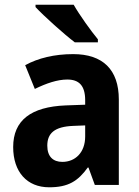

<svg xmlns="http://www.w3.org/2000/svg" viewBox="-20 -786 589 816"><path d="M293 -766H131V-756C165 -719 253 -640 298 -606H396V-619C367 -654 318 -722 293 -766ZM291 -556C211 -556 142 -539 87 -509L128 -408C177 -432 224 -448 266 -448C315 -448 342 -423 342 -360V-341L259 -338C112 -332 36 -275 36 -161C36 -55 95 10 189 10C270 10 311 -16 353 -74H356L383 0H485V-363C485 -491 416 -556 291 -556ZM292 -251 342 -253V-206C342 -138 300 -98 245 -98C206 -98 181 -120 181 -167C181 -219 211 -248 292 -251Z"/></svg>

Font: Noto Sans Khmer SemiCondensed
Style: Bold
Weight: 700
Width: 4
Designer: Danh Hong and the Monotype Design Team
Foundry: Monotype Imaging Inc.
Version: Version 2.004